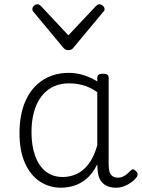

<svg xmlns="http://www.w3.org/2000/svg" viewBox="-20 -859 663 896"><path d="M265 17Q210 17 166 -12Q122 -41 96.5 -98Q71 -155 71 -238Q71 -288 80.5 -331Q90 -374 109 -408.5Q128 -443 156 -467.5Q184 -492 220.5 -505.5Q257 -519 301 -519Q335 -519 368 -509Q401 -499 434 -479V-495Q434 -506 440.5 -510.5Q447 -515 461 -515Q475 -515 481 -510.5Q487 -506 487 -496V-91Q487 -70 491.5 -56.5Q496 -43 506 -36.5Q516 -30 531 -30Q541 -30 550.5 -33.5Q560 -37 569.5 -44.5Q579 -52 590 -63Q595 -69 601.5 -68.5Q608 -68 614 -61Q621 -55 622 -48Q623 -41 619 -34Q608 -19 592 -7.5Q576 4 558 10.5Q540 17 522 17Q501 17 485.5 11.5Q470 6 458.5 -5.5Q447 -17 441.5 -33.5Q436 -50 435 -72Q435 -76 434.5 -81.5Q434 -87 434 -92Q411 -47 382 -23.5Q353 0 322.5 8.5Q292 17 265 17ZM127 -242Q127 -180 143.5 -133Q160 -86 192.5 -59.5Q225 -33 274 -33Q306 -33 336.5 -46.5Q367 -60 392.5 -92.5Q418 -125 434 -181V-429Q399 -453 367 -461.5Q335 -470 302 -470Q270 -470 243 -460.5Q216 -451 194.5 -432Q173 -413 158 -385.5Q143 -358 135 -322Q127 -286 127 -242ZM444 -839Q452 -839 460 -832Q468 -825 468 -816Q468 -814 467 -810.5Q466 -807 462 -804L324 -638Q320 -632 314 -628.5Q308 -625 299 -625Q290 -625 284.5 -628.5Q279 -632 274 -638L136 -804Q133 -807 132 -810.5Q131 -814 131 -816Q131 -825 138.5 -832Q146 -839 154 -839Q159 -839 163 -837Q167 -835 171 -831L299 -694L428 -831Q432 -835 435.5 -837Q439 -839 444 -839Z"/></svg>

Font: Playwrite US Modern ExtraLight
Style: Regular
Weight: 250
Designer: Veronika Burian, José Scaglione
Foundry: TypeTogether
Version: Version 1.003